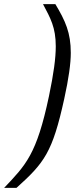

<svg xmlns="http://www.w3.org/2000/svg" viewBox="-91 -763 407 933"><path d="M-71 150H-11C125 28 164 -23 221 -282C243 -382 253 -455 253 -506C253 -604 227 -661 178 -743H118C154 -675 180 -630 180 -538C180 -481 170 -406 147 -296C87 -11 34 39 -71 150Z"/></svg>

Font: Saira UNSAM
Style: Italic
Weight: 400
Italic angle: -12°
Designer: Hector Gatti with collaboration of the Omnibus-Type team
Foundry: Omnibus-Type
Version: Version 0.072;PS 000.072;hotconv 1.0.88;makeotf.lib2.5.64775